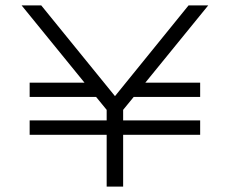

<svg xmlns="http://www.w3.org/2000/svg" viewBox="-20 -691 851 711"><path d="M89.8 -384.8H293L60.1 -670.9H132.8L405.8 -335L678.2 -670.9H751L518.1 -384.8H721.2V-332H475.1L436 -284.2V-245.1H721.2V-191.9H436V0H375V-191.9H89.8V-245.1H375V-284.2L335.9 -332H89.8Z"/></svg>

Font: Syncopate
Style: Regular
Weight: 300
Width: 7
Designer: Astigmatic (AOETI)
Foundry: Astigmatic (AOETI)
Version: Version 001.000